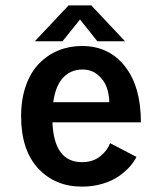

<svg xmlns="http://www.w3.org/2000/svg" viewBox="-20 -683 610 714"><path d="M445 -529.5H342L277.5 -610.5L212.5 -529.5H109.5L235 -663H319.5ZM487.5 -99.5Q479 -82 463.2 -64Q447.5 -46 423 -28.5Q398.5 -11 362.5 0Q326.5 11 285 11Q184.5 11 121.5 -57.2Q58.5 -125.5 58.5 -251Q58.5 -314.5 76.5 -365Q94.5 -415.5 125.8 -447.2Q157 -479 197.5 -495.5Q238 -512 285 -512Q385 -512 444.5 -436.5Q504 -361 504 -228H175Q181 -80 285 -80Q325 -80 352 -101.2Q379 -122.5 389.5 -150.5ZM286.5 -424.5Q243.5 -424.5 215 -394.5Q186.5 -364.5 178 -303H386.5Q386 -332 376.8 -358.2Q367.5 -384.5 344 -404.5Q320.5 -424.5 286.5 -424.5Z"/></svg>

Font: League Mono Narrow Medium
Style: Regular
Weight: 500
Width: 3
Designer: Tyler Finck
Foundry: The League of Moveable Type / Tyler Finck
Version: Version 2.210